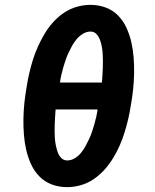

<svg xmlns="http://www.w3.org/2000/svg" viewBox="-20 -763 640 791"><path d="M257 8Q223 8 193.5 -3Q164 -14 142.5 -36Q121 -58 108 -86.5Q95 -115 88 -145.5Q81 -176 78.5 -208.5Q76 -241 76.5 -273.5Q77 -306 80.5 -339.5Q84 -373 90 -406Q94 -433 100.5 -461Q107 -489 115.5 -516.5Q124 -544 136 -570.5Q148 -597 163 -622.5Q178 -648 198 -670.5Q218 -693 243 -710Q268 -727 296.5 -735Q325 -743 352 -743Q386 -743 415.5 -732Q445 -721 466.5 -699Q488 -677 501 -648.5Q514 -620 521 -589.5Q528 -559 530.5 -526.5Q533 -494 532.5 -461.5Q532 -429 528.5 -395.5Q525 -362 519 -329Q515 -302 508.5 -274Q502 -246 493.5 -218.5Q485 -191 473.5 -164.5Q462 -138 446.5 -112.5Q431 -87 411 -64.5Q391 -42 366 -25Q341 -8 312.5 0Q284 8 257 8ZM227 -423H400Q401 -438 402 -453Q403 -468 403.5 -483Q404 -498 404 -512.5Q404 -527 403 -541.5Q402 -556 399.5 -570.5Q397 -585 392 -598.5Q387 -612 377.5 -622.5Q368 -633 353 -633Q337 -633 322 -624Q307 -615 296 -602Q285 -589 277 -574.5Q269 -560 262 -545Q255 -530 250 -515Q245 -500 240.5 -484.5Q236 -469 232.5 -453.5Q229 -438 227 -423ZM257 -102Q273 -102 288 -111Q303 -120 313.5 -133Q324 -146 332 -160.5Q340 -175 347 -190Q354 -205 359 -220Q364 -235 368.5 -250.5Q373 -266 376.5 -281.5Q380 -297 382 -312H209Q208 -297 207 -282Q206 -267 205.5 -252Q205 -237 205 -222.5Q205 -208 206 -193.5Q207 -179 210 -164.5Q213 -150 217.5 -136.5Q222 -123 232 -112.5Q242 -102 257 -102Z"/></svg>

Font: Iosevka Aile Extrabold
Style: Italic
Weight: 800
Italic angle: -9°
Designer: Belleve Invis
Foundry: Belleve Invis
Version: Version 31.1.0; ttfautohint (v1.8.4)